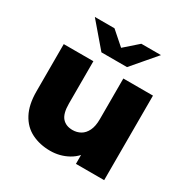

<svg xmlns="http://www.w3.org/2000/svg" viewBox="-173 -908 1038 1066"><g transform="rotate(30 346.0 -375.0)"><path d="M289 9Q223 9 170.5 -17Q118 -43 88.5 -98.5Q59 -154 59 -239V-542H249V-270Q249 -207 272.5 -180Q296 -153 339 -153Q367 -153 390 -166Q413 -179 427 -207.5Q441 -236 441 -281V-542H631V0H450V-153L485 -110Q457 -50 404 -20.5Q351 9 289 9ZM263 -607 133 -759H259L400 -635H290L431 -759H557L427 -607Z"/></g></svg>

Font: MOST Montserrat ExtraBold
Style: Regular
Weight: 800
Designer: Julieta Ulanovsky
Foundry: Julieta Ulanovsky
Version: Version 8.000;March 11, 2024;FontCreator 15.0.0.2926 64-bit